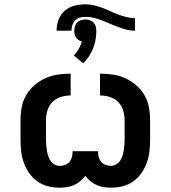

<svg xmlns="http://www.w3.org/2000/svg" viewBox="-20 -861 790 889"><path d="M495 8Q478 8 461 5.5Q444 3 428 -4Q412 -11 398.5 -22Q385 -33 375 -47Q365 -33 351.5 -22Q338 -11 322 -4Q306 3 289 5.5Q272 8 255 8Q227 8 200.5 1Q174 -6 152 -22Q130 -38 114.5 -60.5Q99 -83 90 -108.5Q81 -134 78 -161Q75 -188 75 -215V-305Q75 -335 80.5 -364.5Q86 -394 101 -420Q116 -446 139 -466Q162 -486 189.5 -498.5Q217 -511 247 -515.5Q277 -520 307 -520V-419Q284 -419 261.5 -412Q239 -405 223 -389Q207 -373 200 -350.5Q193 -328 193 -305V-215Q193 -203 194 -190Q195 -177 197 -164.5Q199 -152 203 -139.5Q207 -127 214 -116.5Q221 -106 232.5 -99.5Q244 -93 257 -93Q269 -93 281 -97.5Q293 -102 301 -111Q309 -120 312.5 -132Q316 -144 316 -156V-161H434V-156Q434 -144 437.5 -132Q441 -120 449 -111Q457 -102 469 -97.5Q481 -93 493 -93Q506 -93 517.5 -99.5Q529 -106 536 -116.5Q543 -127 547 -139.5Q551 -152 553 -164.5Q555 -177 556 -190Q557 -203 557 -215V-305Q557 -328 550 -350.5Q543 -373 527 -389Q511 -405 488.5 -412Q466 -419 443 -419V-520Q473 -520 503 -515.5Q533 -511 560.5 -498.5Q588 -486 611 -466Q634 -446 649 -420Q664 -394 669.5 -364.5Q675 -335 675 -305V-215Q675 -188 672 -161Q669 -134 660 -108.5Q651 -83 635.5 -60.5Q620 -38 598 -22Q576 -6 549.5 1Q523 8 495 8ZM242 -719Q242 -745 251 -769.5Q260 -794 279.5 -811Q299 -828 324 -834.5Q349 -841 375 -841Q395 -841 414.5 -836.5Q434 -832 453 -825Q472 -818 490 -809.5Q508 -801 527 -794Q546 -787 565.5 -782Q585 -777 605 -777V-719Q579 -719 553.5 -727Q528 -735 504 -745L476 -757Q452 -767 426.5 -775Q401 -783 375 -783Q362 -783 349.5 -779.5Q337 -776 328 -766.5Q319 -757 315 -744.5Q311 -732 311 -719ZM365 -568 322 -604Q335 -618 344.5 -634.5Q354 -651 359 -669Q351 -671 344 -675.5Q337 -680 332 -687Q327 -694 325.5 -702.5Q324 -711 324 -719Q324 -729 327 -739.5Q330 -750 337 -757Q344 -764 354.5 -767.5Q365 -771 375 -771Q385 -771 395.5 -767.5Q406 -764 413 -757Q420 -750 423 -739.5Q426 -729 426 -719Q426 -698 422.5 -677.5Q419 -657 411 -637Q403 -617 391.5 -599.5Q380 -582 365 -568Z"/></svg>

Font: Iosevka Plex Etoile
Style: Bold
Weight: 700
Designer: Belleve Invis
Foundry: Belleve Invis
Version: Version 25.1.1; ttfautohint (v1.8.4)